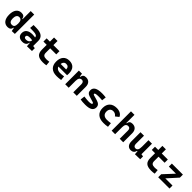

<svg xmlns="http://www.w3.org/2000/svg" viewBox="653 -2930 5139 5139"><g transform="rotate(45 3222.5 -361.0)"><path d="M241.7 9.8Q145.5 9.8 92 -59.6Q38.6 -128.9 38.6 -258.3Q38.6 -386.7 92 -457Q145.5 -527.3 242.7 -527.3Q299.3 -527.3 328.9 -501.7Q358.4 -476.1 367.2 -423.8H410.2L379.9 -258.3Q379.9 -333.5 354.7 -368.2Q329.6 -402.8 278.8 -402.8Q230.5 -402.8 204.1 -365Q177.7 -327.1 177.7 -258.3Q177.7 -187 203.4 -150.9Q229 -114.7 278.8 -114.7Q335.4 -114.7 357.7 -148.9Q379.9 -183.1 379.9 -258.3L415 -93.8H369.1Q361.3 -42 328.6 -16.1Q295.9 9.8 241.7 9.8ZM398.9 4.9 379.9 -97.7V-732.4H512.2V0Z M974.1 4.9 962.9 -148.4 960.9 -215.8V-316.9Q960.9 -358.4 925.5 -377.7Q890.1 -397 820.3 -398.9L688 -402.3L697.8 -522.5L810.5 -521Q951.2 -519 1019.5 -465.6Q1087.9 -412.1 1087.9 -309.6V-118.2L1159.7 -107.4V0ZM798.8 9.8Q716.3 9.8 670.4 -30.8Q624.5 -71.3 624.5 -146Q624.5 -232.9 684.6 -279.3Q744.6 -325.7 855 -325.7Q897.5 -325.7 928.5 -321.3Q959.5 -316.9 991.2 -307.6L969.7 -204.6Q938.5 -211.9 913.6 -213.1Q888.7 -214.4 861.3 -214.4Q758.8 -214.4 758.8 -155.8Q758.8 -129.4 777.3 -115.5Q795.9 -101.6 831.5 -101.6Q874.5 -101.6 903.3 -117.7Q932.1 -133.8 946.5 -158.7Q960.9 -183.6 960.9 -210V-242.2L979.5 -109.4H938L955.1 -125Q953.6 -80.1 934.6 -50Q915.5 -20 881.1 -5.1Q846.7 9.8 798.8 9.8Z M1574.7 9.8Q1441 9.8 1381.4 -43.9Q1321.8 -97.7 1321.8 -215.8V-283.2H1453.6V-228.5Q1453.6 -169.3 1484.1 -142.5Q1514.6 -115.7 1584.5 -115.7Q1606.9 -115.7 1632.5 -118.4Q1658.1 -121.1 1690.9 -125.5L1702.6 -2Q1670.4 3.9 1639.8 6.8Q1609.2 9.8 1574.7 9.8ZM1321.8 -252.4V-673.8H1453.6V-252.4ZM1197.8 -396V-517.6H1683.1V-396Z M2096.7 9.8Q1962.3 9.8 1889.1 -59.8Q1815.9 -129.4 1815.9 -259.8Q1815.9 -386.7 1878.1 -457Q1940.3 -527.3 2053.7 -527.3Q2164.5 -527.3 2225.1 -462.4Q2285.6 -397.4 2285.6 -273.4Q2285.6 -238.3 2282.6 -206.5H1902.8V-298.3H2155.8Q2155.8 -350.5 2129.2 -378.4Q2102.5 -406.2 2054.7 -406.2Q2002.9 -406.2 1974.4 -369.4Q1945.8 -332.5 1945.8 -264.6Q1945.8 -191.5 1988.1 -153.4Q2030.4 -115.2 2108.4 -115.2Q2143.6 -115.2 2177.8 -118.9Q2211.9 -122.6 2247.6 -128.9L2260.3 -3.9Q2210.7 4.9 2169.5 7.3Q2128.3 9.8 2096.7 9.8Z M2723.6 0V-304.2Q2723.6 -351.1 2704.3 -376.5Q2685.1 -401.9 2649.3 -401.9Q2549.8 -401.9 2549.8 -258.3L2519.5 -423.8H2562.5Q2569.8 -476.1 2598.1 -501.7Q2626.5 -527.3 2684.1 -527.3Q2766.1 -527.3 2811 -477.5Q2856 -427.7 2856 -336.9V0ZM2417.5 0V-517.6H2535.6L2549.8 -408.2V0Z M3182.6 9.8Q3123.5 9.8 3077.9 6.1Q3032.2 2.4 2997.6 -4.9L3013.2 -131.3Q3074.7 -123.5 3116.7 -119.6Q3158.7 -115.7 3182.6 -115.7Q3246.6 -115.7 3275.1 -124.8Q3303.7 -133.8 3303.7 -153.8Q3303.7 -165.5 3296.4 -172.4Q3289.1 -179.2 3272.9 -184.1L3109.4 -232.9Q3057.6 -248.5 3031.5 -279.3Q3005.4 -310.1 3005.4 -362.3Q3005.4 -445.8 3075.7 -486.6Q3146 -527.3 3289.1 -527.3Q3322.3 -527.3 3358.2 -524.9Q3394 -522.5 3434.1 -517.6L3419.9 -395Q3375.5 -398.9 3342.3 -400.4Q3309.1 -401.9 3286.1 -401.9Q3212.4 -401.9 3179 -393.3Q3145.5 -384.8 3145.5 -365.2Q3145.5 -353 3152.6 -346.4Q3159.7 -339.8 3174.8 -335.4L3314.9 -295.4Q3381.8 -276.4 3414.8 -242.4Q3447.8 -208.5 3447.8 -153.3Q3447.8 -70.8 3382.3 -30.5Q3316.9 9.8 3182.6 9.8Z M3869.1 9.8Q3728 9.8 3650.9 -59.8Q3573.7 -129.4 3573.7 -259.8Q3573.7 -386.7 3644 -457Q3714.3 -527.3 3844.7 -527.3Q3925 -527.3 3982.3 -496.1Q4039.6 -464.8 4063.5 -407.7L3967.8 -331.5Q3946.5 -365.1 3913.3 -383.5Q3880.1 -401.9 3840.8 -401.9Q3780.6 -401.9 3747.2 -366.2Q3713.9 -330.5 3713.9 -264.6Q3713.9 -191.9 3757.3 -153.8Q3800.8 -115.7 3880.9 -115.7Q3915.9 -115.7 3950.9 -119.1Q3985.9 -122.6 4019 -128.4L4032.7 -4.9Q3993.3 3.9 3951.2 6.8Q3909.1 9.8 3869.1 9.8Z M4481.4 0V-312.5Q4481.4 -355.9 4462.2 -379.4Q4442.9 -402.8 4407.1 -402.8Q4307.6 -402.8 4307.6 -266.6L4277.3 -423.8H4320.3Q4327.6 -476.1 4356 -501.7Q4384.3 -527.3 4441.9 -527.3Q4523.9 -527.3 4568.8 -477.5Q4613.8 -427.7 4613.8 -336.9V0ZM4175.3 0V-732.4H4307.6V0Z M4905.3 9.8Q4831.4 9.8 4791 -38.8Q4750.5 -87.4 4750.5 -175.8V-517.6H4882.8V-208.5Q4882.8 -164.1 4903.1 -139.9Q4923.3 -115.7 4959 -115.7Q5005.5 -115.7 5029.1 -151.6Q5052.7 -187.5 5052.7 -272L5079.1 -99.6H5039.1Q5027 -46.9 4991.9 -18.6Q4956.8 9.8 4905.3 9.8ZM5061.5 4.9 5052.7 -119.1V-210H5185.1V-118.2L5256.3 -107.4V0ZM5052.7 -146.5V-517.6H5185.1V-175.8Z M5676.3 9.8Q5542.6 9.8 5483 -43.9Q5423.3 -97.7 5423.3 -215.8V-283.2H5555.2V-228.5Q5555.2 -169.3 5585.7 -142.5Q5616.1 -115.7 5686 -115.7Q5708.5 -115.7 5734.1 -118.4Q5759.6 -121.1 5792.5 -125.5L5804.2 -2Q5772 3.9 5741.4 6.8Q5710.8 9.8 5676.3 9.8ZM5423.3 -252.4V-673.8H5555.2V-252.4ZM5299.3 -396V-517.6H5784.7V-396Z M6039.6 -54.2 5937.5 -113.8 6259.8 -461.4 6355.5 -403.8ZM5937.5 0V-113.8H6365.2V0ZM5937.5 -403.8V-517.6H6355.5V-403.8Z"/></g></svg>

Font: Cascadia Mono PL
Style: Regular
Weight: 400
Monospace: yes
Designer: Aaron Bell
Foundry: Saja Typeworks
Version: Version 2102.003